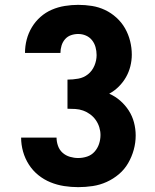

<svg xmlns="http://www.w3.org/2000/svg" viewBox="-20 -763 640 791"><path d="M302 8Q273 8 244 3.5Q215 -1 188 -12Q161 -23 138 -41.5Q115 -60 99 -85Q83 -110 75 -138.5Q67 -167 67 -196H213Q213 -179 219 -162Q225 -145 238 -133.5Q251 -122 268 -117Q285 -112 302 -112Q321 -112 339 -118Q357 -124 369.5 -138Q382 -152 388 -170Q394 -188 394 -207Q394 -223 389 -239Q384 -255 374.5 -268.5Q365 -282 351.5 -292Q338 -302 322.5 -307.5Q307 -313 290.5 -314Q274 -315 258 -315V-435Q280 -435 302.5 -439Q325 -443 342.5 -457Q360 -471 369 -492.5Q378 -514 378 -536Q378 -553 373.5 -569Q369 -585 359 -597.5Q349 -610 334 -616.5Q319 -623 302 -623Q287 -623 272.5 -618Q258 -613 248 -601.5Q238 -590 233.5 -575Q229 -560 229 -545Q229 -545 229 -545Q229 -545 229 -545H83Q83 -545 83 -545Q83 -545 83 -545Q83 -573 90 -600Q97 -627 111.5 -651Q126 -675 147 -693.5Q168 -712 193.5 -723Q219 -734 247 -738.5Q275 -743 302 -743Q331 -743 359 -738.5Q387 -734 412.5 -722Q438 -710 459.5 -690.5Q481 -671 495 -646.5Q509 -622 516 -594Q523 -566 523 -538Q523 -514 517 -490Q511 -466 499 -445Q487 -424 469.5 -406.5Q452 -389 430 -377Q455 -366 475.5 -348Q496 -330 510.5 -307.5Q525 -285 532 -258.5Q539 -232 539 -205Q539 -175 531 -146Q523 -117 508 -91Q493 -65 470 -45.5Q447 -26 419.5 -13.5Q392 -1 362 3.5Q332 8 302 8Z"/></svg>

Font: Iosevka Custom Heavy Extended
Style: Regular
Weight: 900
Width: 7
Monospace: yes
Designer: Belleve Invis
Foundry: Belleve Invis
Version: Version 11.2.4; ttfautohint (v1.8.4)